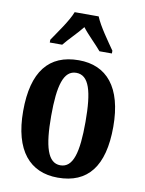

<svg xmlns="http://www.w3.org/2000/svg" viewBox="-87 -827 676 898"><g transform="rotate(10 251.5 -378.0)"><path d="M104 -619V-606H163C185 -634 226 -673 251 -705C275 -673 317 -634 340 -606H399V-619C373 -657 326 -721 308 -766H194C177 -721 129 -657 104 -619ZM250 10C392 10 465 -81 465 -269C465 -457 385 -548 253 -548C111 -548 37 -457 37 -269C37 -81 118 10 250 10ZM252 -49C192 -49 170 -125 170 -269C170 -414 191 -488 251 -488C312 -488 333 -414 333 -269C333 -125 313 -49 252 -49Z"/></g></svg>

Font: Noto Serif Tamil ExtraCondensed
Style: Bold Italic
Weight: 700
Width: 2
Italic angle: -12°
Designer: Indian Type Foundry, Tom Grace, and the Monotype Design Team
Foundry: Monotype Imaging Inc.
Version: Version 2.003